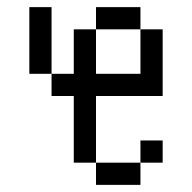

<svg xmlns="http://www.w3.org/2000/svg" viewBox="-20 -520 540 540"><path d="M437.5 -62.5V-125H375V-62.5H250V0H375V-62.5ZM250 -62.5V-250H437.5V-437.5H375Q375 -437.5 375 -312.5H250Q250 -312.5 250 -437.5H187.5Q187.5 -437.5 187.5 -312.5H125V-250H187.5V-62.5ZM125 -312.5V-500H62.5V-312.5ZM250 -437.5H375V-500H250Z"/></svg>

Font: CalcUnifontExMono
Style: Regular
Weight: 500
Version: Version 15.0.06